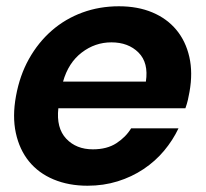

<svg xmlns="http://www.w3.org/2000/svg" viewBox="-20 -583 657 612"><path d="M335 -448Q283 -448 240.5 -415.5Q198 -383 181 -323H445Q454 -383 421.5 -415.5Q389 -448 335 -448ZM549 -174Q531 -136 503 -102.5Q475 -69 437.5 -44Q400 -19 355 -5Q310 9 259 9Q199 9 151 -11Q103 -31 72.5 -68.5Q42 -106 30.5 -159Q19 -212 31 -277Q43 -343 72.5 -395.5Q102 -448 145 -485.5Q188 -523 242.5 -543Q297 -563 359 -563Q419 -563 465.5 -543.5Q512 -524 542 -488Q572 -452 583.5 -401.5Q595 -351 584 -290Q582 -278 579 -265Q576 -252 571 -238H166Q159 -175 191 -141Q223 -107 276 -107Q321 -107 351 -126.5Q381 -146 398 -174Z"/></svg>

Font: SVN-Poppins SemiBold
Style: Italic
Weight: 600
Italic angle: -10°
Designer: Ninad Kale (Devanagari), Jonny Pinhorn (Latin)
Foundry: Indian Type Foundry
Version: Version 3.002 2017; ttfautohint (v1.8.3)